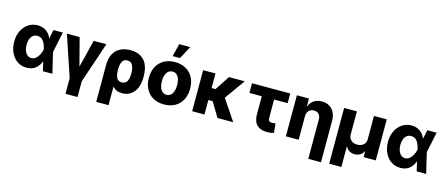

<svg xmlns="http://www.w3.org/2000/svg" viewBox="-56 -1482 5575 2396"><g transform="rotate(15 2731.0 -284.0)"><path d="M34.2 -265.6Q34.2 -344.2 65.2 -406.2Q96.2 -468.3 149.4 -502.7Q202.6 -537.1 266.6 -537.1Q328.6 -537.1 375.7 -505.6Q422.9 -474.1 444.3 -418.9H447.8L470.7 -530.3H591.8L535.6 -265.1L598.6 0H475.6L449.2 -117.2H445.3Q423.8 -59.1 378.7 -23.9Q333.5 11.2 265.6 10.7Q199.2 10.7 146.5 -24.4Q93.8 -59.6 64 -122.6Q34.2 -185.5 34.2 -265.6ZM293 -121.1Q324.2 -121.1 349.6 -142.1Q375 -163.1 391.8 -195.8Q408.7 -228.5 416 -263.7L416.5 -265.1L416 -266.6Q404.3 -327.6 375.5 -367.9Q346.7 -408.2 296.9 -408.2Q264.2 -408.2 241 -390.4Q217.8 -372.6 205.6 -340.6Q193.4 -308.6 193.4 -266.6Q193.4 -224.6 205.8 -191.4Q218.3 -158.2 241 -139.6Q263.7 -121.1 293 -121.1Z M808.6 -530.3 901.4 -172.9 990.2 -530.3H1154.3L976.6 -2.9V199.2H821.3V-2.9L643.6 -530.3Z M1465.8 -537.1Q1552.7 -537.1 1606.9 -500.2Q1661.1 -463.4 1684.6 -402.1Q1708 -340.8 1708 -262.7V-252.9Q1708 -173.3 1683.1 -114Q1658.2 -54.7 1611.3 -22.5Q1564.5 9.8 1500 9.8Q1421.4 9.8 1376.5 -43L1377 197.3H1217.8V-282.2Q1217.8 -363.3 1247.6 -420.7Q1277.3 -478 1333 -507.6Q1388.7 -537.1 1465.8 -537.1ZM1461.9 -119.1Q1548.8 -119.1 1548.8 -252.9V-262.7Q1548.8 -325.2 1528.3 -364.3Q1507.8 -403.3 1460 -403.3Q1416 -403.3 1396 -366Q1376 -328.6 1376 -265.6V-254.4Q1377 -195.3 1395.3 -157.2Q1413.6 -119.1 1461.9 -119.1Z M1774.4 -263.7Q1774.4 -345.2 1806.6 -407Q1838.9 -468.8 1899.2 -502.9Q1959.5 -537.1 2041 -537.1Q2122.6 -537.1 2182.9 -502.9Q2243.2 -468.8 2275.4 -407Q2307.6 -345.2 2307.6 -263.7Q2307.6 -182.1 2275.4 -120.4Q2243.2 -58.6 2182.9 -24.4Q2122.6 9.8 2041 9.8Q1959.5 9.8 1899.2 -24.4Q1838.9 -58.6 1806.6 -120.4Q1774.4 -182.1 1774.4 -263.7ZM2139.6 -264.6Q2139.6 -309.1 2128.2 -343.3Q2116.7 -377.4 2094.7 -396.2Q2072.8 -415 2042 -415Q1994.6 -415 1968.5 -374Q1942.4 -333 1942.4 -264.6Q1942.4 -196.3 1968.5 -155.3Q1994.6 -114.3 2042 -114.3Q2072.8 -114.3 2094.7 -133.1Q2116.7 -151.9 2128.2 -186Q2139.6 -220.2 2139.6 -264.6ZM2032.2 -766.6H2174.8L2085.9 -601.6H1991.2Z M2563.5 -341.8H2614.3L2738.3 -530.3H2941.4L2754.4 -268.1L2934.6 0H2731.4L2619.1 -187.5H2563.5V0H2404.3V-530.3H2563.5Z M3529.3 -405.3H3354.5V-169.9Q3354.5 -142.6 3365.2 -130.4Q3376 -118.2 3398.4 -118.2Q3414.1 -118.2 3425.3 -119.6Q3436.5 -121.1 3448.2 -123L3460.9 -2Q3439 4.4 3418.5 7.1Q3397.9 9.8 3369.1 9.8Q3286.1 9.8 3240.7 -35.9Q3195.3 -81.5 3195.3 -168.9V-405.3H3035.2V-530.3H3529.3Z M3780.3 0H3615.2V-530.3H3771.5V-433.6H3777.3Q3795.9 -482.4 3838.1 -509.8Q3880.4 -537.1 3938.5 -537.1Q3994.1 -537.1 4035.6 -512.7Q4077.1 -488.3 4099.6 -443.1Q4122.1 -397.9 4122.1 -337.9V199.2H3958V-306.6Q3958 -351.6 3935.1 -377Q3912.1 -402.3 3871.1 -402.3Q3830.1 -402.3 3805.2 -375.7Q3780.3 -349.1 3780.3 -303.7Z M4225.6 -530.3H4390.6V-228.5Q4390.6 -199.7 4404.5 -177.2Q4418.5 -154.8 4443.6 -142.3Q4468.8 -129.9 4501 -129.9Q4533.2 -129.9 4558.6 -142.3Q4584 -154.8 4597.9 -177.2Q4611.8 -199.7 4611.3 -228.5V-530.3H4776.4V0H4619.1V-74.2H4615.2Q4600.6 -42 4570.3 -23.9Q4540 -5.9 4501 -5.9Q4461.9 -5.9 4431.6 -23.9Q4401.4 -42 4386.7 -74.2H4382.8V190.4H4225.6Z M4863.3 -265.6Q4863.3 -344.2 4894.3 -406.2Q4925.3 -468.3 4978.5 -502.7Q5031.7 -537.1 5095.7 -537.1Q5157.7 -537.1 5204.8 -505.6Q5252 -474.1 5273.4 -418.9H5276.9L5299.8 -530.3H5420.9L5364.7 -265.1L5427.7 0H5304.7L5278.3 -117.2H5274.4Q5252.9 -59.1 5207.8 -23.9Q5162.6 11.2 5094.7 10.7Q5028.3 10.7 4975.6 -24.4Q4922.9 -59.6 4893.1 -122.6Q4863.3 -185.5 4863.3 -265.6ZM5122.1 -121.1Q5153.3 -121.1 5178.7 -142.1Q5204.1 -163.1 5220.9 -195.8Q5237.8 -228.5 5245.1 -263.7L5245.6 -265.1L5245.1 -266.6Q5233.4 -327.6 5204.6 -367.9Q5175.8 -408.2 5126 -408.2Q5093.3 -408.2 5070.1 -390.4Q5046.9 -372.6 5034.7 -340.6Q5022.5 -308.6 5022.5 -266.6Q5022.5 -224.6 5034.9 -191.4Q5047.4 -158.2 5070.1 -139.6Q5092.8 -121.1 5122.1 -121.1Z"/></g></svg>

Font: Pretendard JP ExtraBold
Style: Regular
Weight: 800
Designer: Base glyphs from Inter by Rasmus Andersson; Hangeul glyphs from Noto Sans CJK(Source Han Sans) by Jang Soo-young and Kan
Foundry: Kil Hyung-jin
Version: Version 1.309